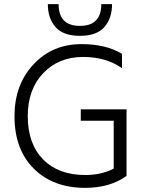

<svg xmlns="http://www.w3.org/2000/svg" viewBox="-20 -899 701 927"><path d="M591 -50Q512 8 391 8Q237 8 143.5 -84.5Q50 -177 50 -338Q50 -490 141.5 -588Q233 -686 373 -686Q492 -686 569 -639V-570Q492 -624 381 -624Q263 -624 188.5 -545.5Q114 -467 114 -338Q114 -205 188 -129.5Q262 -54 392 -54Q469 -54 529 -85V-316H370V-371H591ZM521 -879Q521 -811 484 -768.5Q447 -726 366 -726Q285 -726 248 -768.5Q211 -811 211 -879H263Q263 -774 366 -774Q469 -774 469 -879Z"/></svg>

Font: Hind Vadodara Light
Style: Regular
Weight: 300
Designer: Hitesh Malaviya
Foundry: Indian Type Foundry
Version: Version 1.000;PS 1.0;hotconv 1.0.86;makeotf.lib2.5.63406; tt